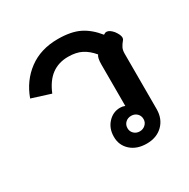

<svg xmlns="http://www.w3.org/2000/svg" viewBox="-142 -732 856 871"><g transform="rotate(-30 285.5 -296.5)"><path d="M270 -91Q270 -135 296.5 -163.5Q323 -192 360 -192Q373 -192 385 -187V-404Q385 -439 395 -451Q370 -481 341.5 -495.5Q313 -510 271 -510Q221 -510 185 -483.5Q149 -457 126 -401L28 -432Q56 -510 118.5 -556.5Q181 -603 271 -603Q339 -603 382.5 -582Q426 -561 463 -515Q471 -521 479 -521Q494 -521 512 -500Q529 -477 529 -463Q529 -454 523 -448Q513 -436 507 -424Q501 -412 501 -394V-104Q501 -53 469 -21.5Q437 10 385 10Q333 10 301.5 -18.5Q270 -47 270 -91ZM427 -94Q427 -112 415 -123.5Q403 -135 385 -135Q367 -135 355 -123.5Q343 -112 343 -94Q343 -77 355 -65.5Q367 -54 385 -54Q402 -54 414.5 -65.5Q427 -77 427 -94Z"/></g></svg>

Font: Niramit SemiBold
Style: Regular
Weight: 600
Designer: Katatrad Aksorn Co.,Ltd.
Foundry: Cadson Demak Co.,Ltd.
Version: Version 1.001; ttfautohint (v1.6)